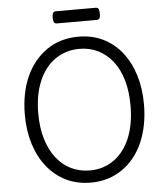

<svg xmlns="http://www.w3.org/2000/svg" viewBox="-72 -1255 1160 1337"><g transform="rotate(-5 507.5 -586.0)"><path d="M509 19Q413 19 336.5 -18.5Q260 -56 205 -124Q150 -192 120.5 -285.5Q91 -379 91 -492Q91 -566 104 -633Q117 -700 142.5 -757Q168 -814 204.5 -858.5Q241 -903 287.5 -935.5Q334 -968 390 -984.5Q446 -1001 509 -1001Q604 -1001 680.5 -964Q757 -927 811.5 -858.5Q866 -790 895 -697Q924 -604 924 -492Q924 -417 911 -350Q898 -283 873 -226Q848 -169 811.5 -124Q775 -79 729 -47Q683 -15 627.5 2Q572 19 509 19ZM509 -66Q557 -66 598.5 -79Q640 -92 676 -117Q712 -142 740.5 -178.5Q769 -215 789 -262.5Q809 -310 819.5 -367.5Q830 -425 830 -492Q830 -591 807 -670Q784 -749 741 -803.5Q698 -858 639 -887Q580 -916 509 -916Q462 -916 419.5 -903Q377 -890 340.5 -865Q304 -840 275.5 -803.5Q247 -767 226.5 -720Q206 -673 195.5 -615.5Q185 -558 185 -492Q185 -392 209 -313Q233 -234 276 -179Q319 -124 378.5 -95Q438 -66 509 -66ZM370 -1106Q353 -1106 348 -1117.5Q343 -1129 343 -1147Q343 -1166 348 -1178.5Q353 -1191 370 -1191H646Q664 -1191 668.5 -1178.5Q673 -1166 673 -1147Q673 -1129 668.5 -1117.5Q664 -1106 646 -1106Z"/></g></svg>

Font: Playwrite PL
Style: Regular
Weight: 400
Designer: Veronika Burian, José Scaglione
Foundry: TypeTogether
Version: Version 1.002